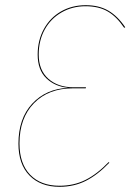

<svg xmlns="http://www.w3.org/2000/svg" viewBox="-20 -710 503 739"><path d="M462 -605 458 -603Q429 -646 394.5 -666Q360 -686 309 -686Q258 -686 216.5 -662Q175 -638 152 -596Q129 -554 129 -500Q129 -440 166 -407Q203 -374 263 -374H311L310 -370H260Q167 -370 111 -313Q55 -256 55 -158Q55 -80 96 -37.5Q137 5 209 5Q264 5 309 -17.5Q354 -40 398 -86L401 -84Q356 -37 310.5 -14Q265 9 209 9Q136 9 93.5 -34.5Q51 -78 51 -157Q51 -254 104 -311Q157 -368 242 -372Q191 -377 158 -409Q125 -441 125 -500Q125 -555 149 -598.5Q173 -642 215 -666Q257 -690 310 -690Q361 -690 397 -669Q433 -648 462 -605Z"/></svg>

Font: Fira Sans Condensed Four
Style: Italic
Weight: 100
Width: 3
Italic angle: -8°
Designer: bBox Type GmbH & Carrois Corporate GbR & Edenspiekermann AG
Foundry: bBox Type GmbH & Carrois Corporate GbR & Edenspiekermann AG
Version: Version 4.301